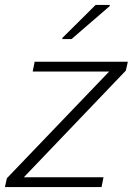

<svg xmlns="http://www.w3.org/2000/svg" viewBox="-21 -761 542 781"><path d="M-1 0 7 -36 423 -470H112L120 -510H499L491 -474L76 -40H400L392 0ZM232 -602 233 -607 368 -741H426L425 -736L270 -602Z"/></svg>

Font: Saira ExtraLight
Style: Italic
Weight: 200
Italic angle: -12°
Designer: Hector Gatti with collaboration of the Omnibus-Type team
Foundry: Omnibus-Type
Version: Version 1.100; ttfautohint (v1.8.3)